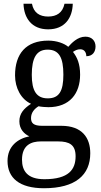

<svg xmlns="http://www.w3.org/2000/svg" viewBox="-20 -762 538 1021"><path d="M236 -606C325 -606 365 -667 367 -742H323C313 -694 281 -674 236 -674C191 -674 159 -694 150 -742H105C107 -667 148 -606 236 -606ZM214 239C382 239 460 168 460 53C460 -29 417 -93 306 -93H204C159 -93 145 -107 145 -134C145 -164 164 -184 185 -197C198 -194 222 -192 237 -192C351 -192 406 -265 406 -365C406 -423 390 -458 368 -486C380 -494 391 -500 407 -500C430 -500 439 -481 439 -463C473 -463 488 -487 488 -515C488 -543 470 -567 434 -567C392 -567 360 -532 343 -513C322 -531 282 -546 237 -546C118 -546 60 -476 60 -361C60 -294 92 -234 145 -210C105 -184 83 -157 83 -117C83 -74 110 -49 136 -37C75 -25 20 15 20 94C20 185 84 239 214 239ZM234 -239C174 -239 149 -279 149 -364C149 -454 174 -498 233 -498C294 -498 317 -456 317 -365C317 -278 295 -239 234 -239ZM216 191C126 191 97 147 97 87C97 9 147 -10 197 -10H289C349 -10 382 8 382 69C382 139 346 191 216 191Z"/></svg>

Font: Noto Serif Ethiopic SmCn
Style: Regular
Weight: 400
Width: 4
Designer: Monotype Design Team
Foundry: Monotype Imaging Inc.
Version: Version 2.102